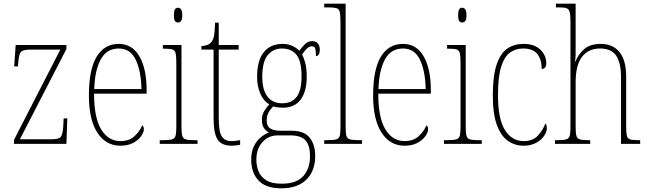

<svg xmlns="http://www.w3.org/2000/svg" viewBox="-20 -780 3514 1041"><path d="M56 0V-22L307 -511H142Q103 -511 92.5 -497Q82 -483 79 -442L77 -420H57L65 -536H340V-514L88 -25H262Q301 -25 310.5 -39Q320 -53 323 -95L325 -138H345L340 0Z M632 10Q554 10 508 -60.5Q462 -131 462 -262Q462 -403 504 -472.5Q546 -542 624 -542Q697 -542 736 -474.5Q775 -407 775 -291V-272H490Q490 -142 528.5 -78.5Q567 -15 633 -15Q680 -15 708.5 -41Q737 -67 751 -100Q760 -95 760 -79Q760 -63 745.5 -42Q731 -21 702.5 -5.5Q674 10 632 10ZM747 -297Q745 -395 716 -456Q687 -517 624 -517Q558 -517 526 -457.5Q494 -398 491 -297Z M945 -658Q934 -658 928.5 -666Q923 -674 923 -698Q923 -721 928.5 -729.5Q934 -738 945 -738Q955 -738 961.5 -729.5Q968 -721 968 -698Q968 -674 961.5 -666Q955 -658 945 -658ZM846 0V-20H866Q898 -20 913 -24.5Q928 -29 932 -44.5Q936 -60 936 -95V-437Q936 -473 932.5 -490Q929 -507 915.5 -511.5Q902 -516 872 -516H863V-536H964V-95Q964 -60 968 -44.5Q972 -29 986.5 -24.5Q1001 -20 1033 -20H1051V0Z M1236 10Q1182 10 1160 -23Q1138 -56 1138 -141V-511H1072V-530Q1110 -532 1126 -552Q1138 -567 1141.5 -592.5Q1145 -618 1146 -657H1166V-536H1274V-511H1166V-138Q1166 -66 1182.5 -40.5Q1199 -15 1234 -15Q1247 -15 1257.5 -16.5Q1268 -18 1282 -20V5Q1257 10 1236 10Z M1505 241Q1421 241 1381.5 198.5Q1342 156 1342 85Q1342 42 1357 12Q1372 -18 1394.5 -36Q1417 -54 1438 -62Q1423 -69 1411.5 -85Q1400 -101 1400 -131Q1400 -158 1413.5 -179.5Q1427 -201 1440 -214Q1409 -232 1391.5 -272Q1374 -312 1374 -362Q1374 -453 1410.5 -497.5Q1447 -542 1513 -542Q1542 -542 1565.5 -531Q1589 -520 1603 -505Q1616 -523 1632.5 -540Q1649 -557 1673 -557Q1694 -557 1704 -543.5Q1714 -530 1714 -512Q1714 -476 1693 -476Q1693 -504 1689 -516.5Q1685 -529 1671 -529Q1658 -529 1646 -518.5Q1634 -508 1618 -485Q1628 -466 1635.5 -437Q1643 -408 1643 -363Q1643 -285 1610.5 -240.5Q1578 -196 1513 -196Q1502 -196 1485.5 -198Q1469 -200 1461 -203Q1447 -189 1436.5 -171Q1426 -153 1426 -126Q1426 -95 1446.5 -83Q1467 -71 1501 -71H1562Q1629 -71 1659 -33.5Q1689 4 1689 66Q1689 146 1641.5 193.5Q1594 241 1505 241ZM1510 -220Q1562 -220 1588.5 -255Q1615 -290 1615 -365Q1615 -449 1587.5 -483Q1560 -517 1508 -517Q1461 -517 1431.5 -481Q1402 -445 1402 -364Q1402 -293 1430 -256.5Q1458 -220 1510 -220ZM1507 216Q1588 216 1624.5 174.5Q1661 133 1661 67Q1661 10 1637 -18Q1613 -46 1553 -46H1486Q1436 -46 1403 -9.5Q1370 27 1370 85Q1370 121 1382.5 150.5Q1395 180 1424.5 198Q1454 216 1507 216Z M1738 0V-20H1749Q1786 -20 1802 -24Q1818 -28 1822 -43.5Q1826 -59 1826 -94V-662Q1826 -699 1822 -715.5Q1818 -732 1803.5 -736Q1789 -740 1759 -740H1738V-760H1854V-94Q1854 -59 1858 -43.5Q1862 -28 1878.5 -24Q1895 -20 1931 -20H1943V0Z M2173 10Q2095 10 2049 -60.5Q2003 -131 2003 -262Q2003 -403 2045 -472.5Q2087 -542 2165 -542Q2238 -542 2277 -474.5Q2316 -407 2316 -291V-272H2031Q2031 -142 2069.5 -78.5Q2108 -15 2174 -15Q2221 -15 2249.5 -41Q2278 -67 2292 -100Q2301 -95 2301 -79Q2301 -63 2286.5 -42Q2272 -21 2243.5 -5.5Q2215 10 2173 10ZM2288 -297Q2286 -395 2257 -456Q2228 -517 2165 -517Q2099 -517 2067 -457.5Q2035 -398 2032 -297Z M2486 -658Q2475 -658 2469.5 -666Q2464 -674 2464 -698Q2464 -721 2469.5 -729.5Q2475 -738 2486 -738Q2496 -738 2502.5 -729.5Q2509 -721 2509 -698Q2509 -674 2502.5 -666Q2496 -658 2486 -658ZM2387 0V-20H2407Q2439 -20 2454 -24.5Q2469 -29 2473 -44.5Q2477 -60 2477 -95V-437Q2477 -473 2473.5 -490Q2470 -507 2456.5 -511.5Q2443 -516 2413 -516H2404V-536H2505V-95Q2505 -60 2509 -44.5Q2513 -29 2527.5 -24.5Q2542 -20 2574 -20H2592V0Z M2819 10Q2771 10 2733.5 -16.5Q2696 -43 2674 -102.5Q2652 -162 2652 -263Q2652 -370 2673 -431Q2694 -492 2731 -517Q2768 -542 2818 -542Q2878 -542 2910 -510.5Q2942 -479 2942 -436Q2942 -420 2934.5 -413Q2927 -406 2917 -406Q2917 -457 2893.5 -487Q2870 -517 2816 -517Q2775 -517 2744.5 -494.5Q2714 -472 2697 -417Q2680 -362 2680 -264Q2680 -134 2718 -74.5Q2756 -15 2819 -15Q2869 -15 2896.5 -45Q2924 -75 2937 -111Q2945 -102 2945 -84Q2945 -66 2930.5 -44Q2916 -22 2887.5 -6Q2859 10 2819 10Z M2989 0V-20H3003Q3035 -20 3050 -24.5Q3065 -29 3069 -44.5Q3073 -60 3073 -95V-663Q3073 -698 3069 -714Q3065 -730 3052.5 -735Q3040 -740 3013 -740H2994V-760H3101V-491Q3101 -471 3098 -446H3100Q3114 -483 3146 -512.5Q3178 -542 3238 -542Q3302 -542 3338.5 -498Q3375 -454 3375 -363V-94Q3375 -61 3378.5 -45Q3382 -29 3396 -24.5Q3410 -20 3441 -20H3451V0H3347V-363Q3347 -439 3321 -478Q3295 -517 3233 -517Q3171 -517 3136 -472.5Q3101 -428 3101 -333V-95Q3101 -60 3105 -44.5Q3109 -29 3123.5 -24.5Q3138 -20 3170 -20H3180V0Z"/></svg>

Font: Noto Serif Ethiopic Condensed Thin
Style: Regular
Weight: 100
Width: 3
Designer: Monotype Design Team
Foundry: Monotype Imaging Inc.
Version: Version 2.102; ttfautohint (v1.8.4.7-5d5b)